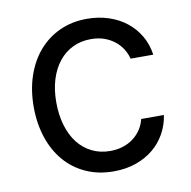

<svg xmlns="http://www.w3.org/2000/svg" viewBox="-68 -620 694 699"><g transform="rotate(-10 279.0 -271.0)"><path d="M298.3 11.4Q240.8 11.4 195 -9.6Q149.1 -30.5 117.2 -68Q85.2 -105.5 68.2 -157.1Q51.1 -208.8 51.1 -269.9Q51.1 -332.4 68.7 -384.2Q86.3 -436.1 118.6 -473.5Q150.9 -511 196.2 -531.8Q241.5 -552.6 296.9 -552.6Q340.2 -552.6 377.3 -540.3Q414.4 -528.1 442.6 -505.7Q470.9 -483.3 489.2 -451.9Q507.5 -420.5 512.8 -382.1H429Q424.4 -400.9 413.7 -418Q403.1 -435 386.5 -448.3Q370 -461.6 348 -469.5Q326 -477.3 298.3 -477.3Q261.7 -477.3 231.5 -462.7Q201.3 -448.2 179.9 -421.3Q158.4 -394.5 146.7 -356.9Q134.9 -319.2 134.9 -272.7Q134.9 -225.5 146.5 -186.8Q158 -148.1 179.3 -120.9Q200.6 -93.8 230.8 -78.8Q261 -63.9 298.3 -63.9Q322.8 -63.9 344.1 -70.5Q365.4 -77.1 382.3 -89.3Q399.1 -101.6 411.2 -119.1Q423.3 -136.7 429 -159.1H512.8Q507.5 -122.9 490.2 -91.8Q473 -60.7 445.5 -37.8Q418 -14.9 380.9 -1.8Q343.8 11.4 298.3 11.4Z"/></g></svg>

Font: Interop
Style: Regular
Weight: 400
Designer: Rasmus Andersson, Google, Jang Haemin
Foundry: jhaemin
Version: Version 1.008